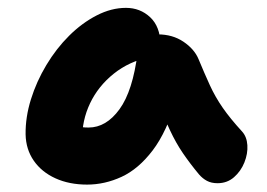

<svg xmlns="http://www.w3.org/2000/svg" viewBox="-20 -730 692 498"><path d="M206 -251.2Q159.6 -251.2 123.8 -267.5Q88 -283.8 67.6 -313.2Q47.2 -342.6 46.4 -381.4Q45.8 -426 60.2 -472.3Q74.6 -518.6 100.3 -561.4Q126 -604.2 159.3 -637.3Q192.6 -670.4 230.7 -690Q268.8 -709.6 306.6 -709.6Q343.6 -709.6 369.5 -685.3Q395.4 -661 396.2 -615.8Q396.2 -601 388.2 -592.6Q380.2 -584.2 369.6 -582.2Q315.2 -571 275 -538.8Q234.8 -506.6 213.6 -462.1Q192.4 -417.6 193 -366.6Q193 -355.4 195 -345.9Q197 -336.4 200.6 -323.6L134.8 -423Q156 -408.8 172.6 -404Q189.2 -399.2 209.6 -399.2Q255.4 -399.2 289.9 -446.6Q324.4 -494 336.8 -592.8Q339.8 -615.8 355.4 -628.3Q371 -640.8 389.6 -640.8Q427.6 -640.8 455.8 -621.8Q484 -602.8 494.8 -577Q510.4 -539.4 524.3 -509Q538.2 -478.6 557.7 -450.5Q577.2 -422.4 607.8 -389Q620.2 -375.4 621.6 -353.4Q623 -331.4 613.9 -308.7Q604.8 -286 587 -270.4Q569.2 -254.8 544.2 -254.8Q528.2 -254.8 516.8 -260.9Q505.4 -267 496.2 -277.6Q472.8 -305.8 454.5 -332.6Q436.2 -359.4 420.8 -392.4Q405.4 -425.4 388 -470.8L437.4 -472.4Q412.8 -388.2 376 -339.9Q339.2 -291.6 295.5 -271.4Q251.8 -251.2 206 -251.2Z"/></svg>

Font: Shantell Sans Light
Style: Regular
Weight: 300
Designer: Stephen Nixon, Anya Danilova, Shantell Martin
Foundry: Arrow Type
Version: Version 1.011;[c5ecc13dd]